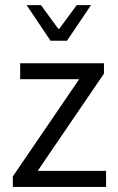

<svg xmlns="http://www.w3.org/2000/svg" viewBox="-20 -733 461 753"><path d="M30.3 0V-41L290.5 -422.4H59.1V-484.9H387.7V-444.3L127.9 -63H396V0ZM178.2 -573.2 84.5 -712.9H140.6L208.5 -620.1H212.4L280.8 -712.9H336.9L242.7 -573.2Z"/></svg>

Font: Varta Light
Style: Regular
Weight: 400
Version: Version 1.004